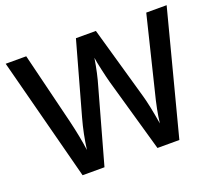

<svg xmlns="http://www.w3.org/2000/svg" viewBox="-119 -880 1184 1046"><g transform="rotate(-20 473.0 -357.0)"><path d="M752.9 0H626L504.9 -425.8Q497.1 -453.6 485.4 -506.1Q473.6 -558.6 471.2 -579.1Q457.5 -492.7 437 -423.8L318.8 0H191.9L5.9 -713.9H125L227.1 -297.9Q251 -197.8 261.2 -121.1Q272.5 -209.5 296.9 -296.9L413.1 -713.9H528.8L647.9 -294.9Q665 -236.8 684.1 -121.1Q691.4 -190.9 719.2 -298.8L820.8 -713.9H939Z"/></g></svg>

Font: OpenSans-Semibold
Style: Regular
Weight: 600
Foundry: Ascender Corporation
Version: Version 1.10